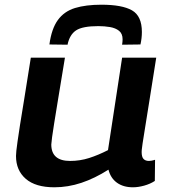

<svg xmlns="http://www.w3.org/2000/svg" viewBox="-20 -786 723 816"><path d="M211 10Q131 10 89.5 -26Q48 -62 48 -123Q48 -132 49.5 -145.5Q51 -159 54.5 -184.5Q58 -210 65 -254.5Q72 -299 83.5 -368.5Q95 -438 111 -541H256Q238 -432 227 -365Q216 -298 210 -260.5Q204 -223 201.5 -204Q199 -185 198 -172Q198 -102 278 -102Q320 -102 359 -114.5Q398 -127 439 -148L499 -541H644Q626 -428 614.5 -355Q603 -282 596 -239.5Q589 -197 586 -176.5Q583 -156 582.5 -149.5Q582 -143 582 -140Q582 -119 590 -110.5Q598 -102 613 -102Q616 -102 623 -103Q630 -104 639 -107L638 -17Q618 -4 592.5 3Q567 10 545 10Q504 10 477 -9.5Q450 -29 441 -65Q383 -28 326 -9Q269 10 211 10ZM411 -766Q499 -766 541 -742Q583 -718 583 -650Q583 -624 577 -597L499 -596Q500 -603 500.5 -609Q501 -615 501 -619Q501 -643 486 -655Q471 -667 447.5 -671Q424 -675 398 -675Q331 -675 303.5 -657Q276 -639 267 -596L190 -597Q199 -664 226 -701Q253 -738 299 -752Q345 -766 411 -766Z"/></svg>

Font: Georama Extended SemiBold
Style: Italic
Weight: 600
Width: 7
Italic angle: -9°
Designer: Jean-Baptiste Levee
Foundry: Production Type
Version: Version 1.000